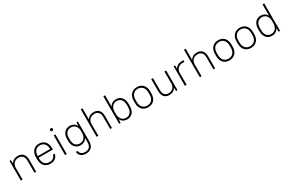

<svg xmlns="http://www.w3.org/2000/svg" viewBox="201 -2366 6393 4237"><g transform="rotate(-30 3398.0 -247.0)"><path d="M95 -500H131L135 -414Q160 -458 203.5 -482Q247 -506 305 -506Q389 -506 437 -455.5Q485 -405 485 -305V0H441V-305Q441 -385 403.5 -424.5Q366 -464 300 -464Q265 -464 236 -453Q207 -442 186 -421.5Q165 -401 152.5 -373Q140 -345 139 -312V0H95Z M845 6Q799 6 761.5 -9.5Q724 -25 697 -54Q670 -83 655 -126Q640 -169 640 -225V-275Q640 -330 655 -373.5Q670 -417 697 -446Q724 -475 761.5 -490.5Q799 -506 845 -506Q891 -506 928.5 -490.5Q966 -475 993 -446Q1020 -417 1035 -373.5Q1050 -330 1050 -275V-240H686V-225Q686 -131 730 -83.5Q774 -36 845 -36Q914 -36 947.5 -63.5Q981 -91 996 -140H1042Q1027 -75 980 -34.5Q933 6 845 6ZM845 -464Q775 -464 731.5 -417.5Q688 -371 686 -280H1004Q1002 -371 958 -417.5Q914 -464 845 -464Z M1221 -500H1265V0H1221ZM1243 -600Q1228 -600 1218 -610Q1208 -620 1208 -635Q1208 -650 1218 -660Q1228 -670 1243 -670Q1258 -670 1268 -660Q1278 -650 1278 -635Q1278 -620 1268 -610Q1258 -600 1243 -600Z M1630 -14Q1587 -14 1551.5 -28.5Q1516 -43 1490.5 -71.5Q1465 -100 1450.5 -141Q1436 -182 1436 -235V-285Q1436 -338 1450.5 -379Q1465 -420 1490.5 -448.5Q1516 -477 1552 -491.5Q1588 -506 1632 -506Q1686 -506 1728 -481.5Q1770 -457 1795 -409L1800 -500H1836V0Q1836 98 1785.5 152Q1735 206 1644 206Q1556 206 1512.5 166.5Q1469 127 1461 60H1505Q1513 109 1545.5 136.5Q1578 164 1644 164Q1717 164 1754.5 122.5Q1792 81 1792 0V-105Q1766 -60 1724.5 -37Q1683 -14 1630 -14ZM1637 -56Q1669 -56 1696.5 -68Q1724 -80 1745 -102Q1766 -124 1778 -155.5Q1790 -187 1792 -227V-285Q1792 -327 1780 -360Q1768 -393 1747 -416Q1726 -439 1697.5 -451.5Q1669 -464 1636 -464Q1568 -464 1525 -418Q1482 -372 1482 -285V-235Q1482 -148 1525 -102Q1568 -56 1637 -56Z M2026 -700H2070V-417Q2095 -459 2138 -482.5Q2181 -506 2238 -506Q2320 -506 2368 -455.5Q2416 -405 2416 -305V0H2372V-305Q2372 -385 2334.5 -424.5Q2297 -464 2231 -464Q2196 -464 2167 -453Q2138 -442 2117 -421.5Q2096 -401 2083.5 -373Q2071 -345 2070 -312V0H2026Z M2805 6Q2751 6 2708.5 -19Q2666 -44 2642 -93L2637 0H2601V-700H2645V-411Q2670 -458 2711.5 -482Q2753 -506 2807 -506Q2850 -506 2885.5 -491Q2921 -476 2946.5 -447Q2972 -418 2986.5 -375Q3001 -332 3001 -275V-225Q3001 -168 2986.5 -125Q2972 -82 2946.5 -53Q2921 -24 2884.5 -9Q2848 6 2805 6ZM2800 -36Q2869 -36 2912 -83.5Q2955 -131 2955 -225V-275Q2955 -369 2912 -416.5Q2869 -464 2800 -464Q2768 -464 2740.5 -452Q2713 -440 2692 -417Q2671 -394 2658.5 -360.5Q2646 -327 2645 -284V-225Q2645 -180 2657 -144.5Q2669 -109 2690 -85Q2711 -61 2739 -48.5Q2767 -36 2800 -36Z M3341 6Q3294 6 3255 -9.5Q3216 -25 3188.5 -54.5Q3161 -84 3146 -127Q3131 -170 3131 -225V-275Q3131 -330 3146 -373Q3161 -416 3189 -445.5Q3217 -475 3255.5 -490.5Q3294 -506 3341 -506Q3388 -506 3427 -490.5Q3466 -475 3493.5 -445.5Q3521 -416 3536 -373Q3551 -330 3551 -275V-225Q3551 -170 3536 -127Q3521 -84 3493 -54.5Q3465 -25 3426.5 -9.5Q3388 6 3341 6ZM3341 -36Q3414 -36 3459.5 -84.5Q3505 -133 3505 -225V-275Q3505 -366 3459 -415Q3413 -464 3341 -464Q3268 -464 3222.5 -415.5Q3177 -367 3177 -275V-225Q3177 -134 3223 -85Q3269 -36 3341 -36Z M3881 6Q3801 6 3753.5 -44.5Q3706 -95 3706 -195V-500H3750V-195Q3750 -115 3787 -75.5Q3824 -36 3887 -36Q3920 -36 3948.5 -48Q3977 -60 3998 -81Q4019 -102 4030.5 -131Q4042 -160 4042 -195V-500H4086V0H4050L4045 -88Q4022 -43 3979 -18.5Q3936 6 3881 6Z M4276 -500H4312L4316 -415Q4340 -458 4383 -482Q4426 -506 4481 -506H4531V-464H4481Q4446 -464 4417 -453Q4388 -442 4367 -421.5Q4346 -401 4333.5 -373Q4321 -345 4320 -312V0H4276Z M4656 -700H4700V-417Q4725 -459 4768 -482.5Q4811 -506 4868 -506Q4950 -506 4998 -455.5Q5046 -405 5046 -305V0H5002V-305Q5002 -385 4964.5 -424.5Q4927 -464 4861 -464Q4826 -464 4797 -453Q4768 -442 4747 -421.5Q4726 -401 4713.5 -373Q4701 -345 4700 -312V0H4656Z M5411 6Q5364 6 5325 -9.5Q5286 -25 5258.5 -54.5Q5231 -84 5216 -127Q5201 -170 5201 -225V-275Q5201 -330 5216 -373Q5231 -416 5259 -445.5Q5287 -475 5325.5 -490.5Q5364 -506 5411 -506Q5458 -506 5497 -490.5Q5536 -475 5563.5 -445.5Q5591 -416 5606 -373Q5621 -330 5621 -275V-225Q5621 -170 5606 -127Q5591 -84 5563 -54.5Q5535 -25 5496.5 -9.5Q5458 6 5411 6ZM5411 -36Q5484 -36 5529.5 -84.5Q5575 -133 5575 -225V-275Q5575 -366 5529 -415Q5483 -464 5411 -464Q5338 -464 5292.5 -415.5Q5247 -367 5247 -275V-225Q5247 -134 5293 -85Q5339 -36 5411 -36Z M5961 6Q5914 6 5875 -9.5Q5836 -25 5808.5 -54.5Q5781 -84 5766 -127Q5751 -170 5751 -225V-275Q5751 -330 5766 -373Q5781 -416 5809 -445.5Q5837 -475 5875.5 -490.5Q5914 -506 5961 -506Q6008 -506 6047 -490.5Q6086 -475 6113.5 -445.5Q6141 -416 6156 -373Q6171 -330 6171 -275V-225Q6171 -170 6156 -127Q6141 -84 6113 -54.5Q6085 -25 6046.5 -9.5Q6008 6 5961 6ZM5961 -36Q6034 -36 6079.5 -84.5Q6125 -133 6125 -225V-275Q6125 -366 6079 -415Q6033 -464 5961 -464Q5888 -464 5842.5 -415.5Q5797 -367 5797 -275V-225Q5797 -134 5843 -85Q5889 -36 5961 -36Z M6497 6Q6453 6 6417 -9Q6381 -24 6355.5 -53Q6330 -82 6315.5 -125Q6301 -168 6301 -225V-275Q6301 -332 6315.5 -375Q6330 -418 6355.5 -447Q6381 -476 6416.5 -491Q6452 -506 6495 -506Q6548 -506 6590 -482.5Q6632 -459 6657 -412V-700H6701V0H6665L6660 -93Q6635 -44 6593 -19Q6551 6 6497 6ZM6502 -36Q6535 -36 6563 -48.5Q6591 -61 6612 -85Q6633 -109 6645 -144.5Q6657 -180 6657 -225V-284Q6654 -371 6610 -417.5Q6566 -464 6502 -464Q6433 -464 6390 -416.5Q6347 -369 6347 -275V-225Q6347 -131 6390 -83.5Q6433 -36 6502 -36Z"/></g></svg>

Font: Retni Sans Light
Style: Regular
Weight: 300
Designer: Vitaly Kuzmin
Foundry: ParaType Ltd.
Version: Version 1.00;March 2, 2019;FontCreator 11.5.0.2425 64-bit; t